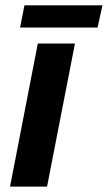

<svg xmlns="http://www.w3.org/2000/svg" viewBox="-20 -689 398 709"><path d="M256.8 -528.3 153.8 0H17.1L119.6 -528.3ZM358.4 -669.4 340.3 -587.4H54.2L70.3 -669.4Z"/></svg>

Font: Arimo
Style: Italic
Weight: 400
Italic angle: -12°
Designer: Steve Matteson
Foundry: Monotype Imaging Inc.
Version: Version 1.33